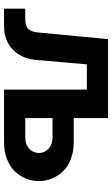

<svg xmlns="http://www.w3.org/2000/svg" viewBox="178 -733 555 951"><g transform="rotate(90 455.5 -257.5)"><path d="M564.9 -515.1V-345.2H684.1Q730.5 -345.2 768.3 -330.6Q806.2 -315.9 829.3 -291.3Q852.5 -266.6 864.7 -236.1Q877 -205.6 877 -172.9Q877 -139.6 864.7 -109.1Q852.5 -78.6 829.3 -54Q806.2 -29.3 768.6 -14.6Q731 0 684.1 0H423.8V-410.2H298.8L276.9 -158.2Q270.5 -87.9 226.3 -43.9Q182.1 0 106.9 0H22.9V-105H74.2Q107.9 -105 122.8 -119.1Q137.7 -133.3 141.1 -170.9L173.8 -515.1ZM564.9 -240.2V-105H658.2Q695.8 -105 716.8 -125Q737.8 -145 737.8 -172.9Q737.8 -200.2 716.8 -220.2Q695.8 -240.2 658.2 -240.2Z"/></g></svg>

Font: LT Superior
Style: Bold
Weight: 400
Designer: Daniel Lyons
Foundry: LyonsType
Version: Version 1.000